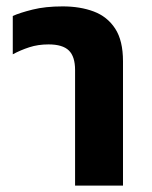

<svg xmlns="http://www.w3.org/2000/svg" viewBox="-20 -581 475 601"><path d="M215 0V-362Q215 -404 195.5 -423Q176 -442 132 -442Q99 -442 71.5 -433Q44 -424 20 -411V-531Q42 -541 82 -551Q122 -561 176 -561Q231 -561 273.5 -545Q316 -529 340.5 -491.5Q365 -454 365 -389V0Z"/></svg>

Font: Noto Sans Thai
Style: Bold
Weight: 700
Designer: Monotype Design Team
Foundry: Monotype Imaging Inc.
Version: Version 2.001